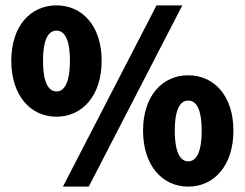

<svg xmlns="http://www.w3.org/2000/svg" viewBox="-20 -682 910 714"><path d="M190 -248C286 -248 358 -326 358 -456C358 -586 286 -662 190 -662C94 -662 22 -586 22 -456C22 -326 94 -248 190 -248ZM190 -342C164 -342 140 -368 140 -456C140 -544 164 -568 190 -568C216 -568 240 -544 240 -456C240 -368 216 -342 190 -342ZM214 12H310L658 -662H562ZM680 12C776 12 848 -66 848 -196C848 -326 776 -402 680 -402C584 -402 512 -326 512 -196C512 -66 584 12 680 12ZM680 -82C654 -82 630 -108 630 -196C630 -284 654 -308 680 -308C706 -308 730 -284 730 -196C730 -108 706 -82 680 -82Z"/></svg>

Font: Source Sans Pro Black
Style: Regular
Weight: 900
Designer: Paul D. Hunt
Foundry: Adobe Systems Incorporated
Version: Version 3.006;hotconv 1.0.111;makeotfexe 2.5.65597